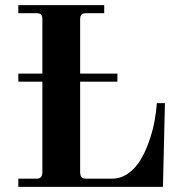

<svg xmlns="http://www.w3.org/2000/svg" viewBox="-20 -732 710 752"><path d="M51.8 -412.1V-443.8H146V-655.8Q146 -669.4 140.9 -674.8Q135.7 -680.2 122.1 -680.2H51.8V-711.9H388.2V-680.2H317.9Q304.2 -680.2 299.1 -674.8Q293.9 -669.4 293.9 -655.8V-443.8H439.9V-412.1H293.9V-59.1Q293.9 -44.9 299.3 -38.6Q304.7 -32.2 317.9 -32.2H418.9Q452.6 -32.2 481.2 -52.2Q509.8 -72.3 529.1 -103.5Q548.3 -134.8 562.7 -175Q577.1 -215.3 584.5 -253.4Q591.8 -291.5 594.2 -328.1H626L618.2 0H51.8V-32.2H122.1Q135.3 -32.2 140.6 -38.6Q146 -44.9 146 -59.1V-412.1Z"/></svg>

Font: Flanker Steampunk
Style: Bold
Weight: 700
Designer: Alexey Kryukov, Leonardo Di Lena
Foundry: Alexey Kryukov, Leonardo Di Lena
Version: 1.210